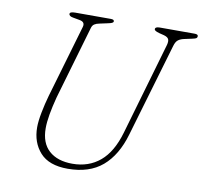

<svg xmlns="http://www.w3.org/2000/svg" viewBox="-79 -785 936 884"><g transform="rotate(10 388.5 -343.0)"><path d="M519 -195 644.5 -627.5Q649 -644.5 644.8 -654Q640.5 -663.5 623 -668.5L599 -674.5Q576.5 -681 576.5 -688.5Q576.5 -700 598 -700H760.5Q777 -700 777 -691Q777 -685 773.2 -681.8Q769.5 -678.5 754.5 -675.5L720 -668Q702 -664.5 690.8 -656.5Q679.5 -648.5 673.5 -627.5L545 -190.5Q516 -90.5 454.8 -38.2Q393.5 14 292.5 14Q205 14 163.2 -32.5Q121.5 -79 121.5 -150Q121.5 -178 129.5 -219.5Q137.5 -261 149 -301.5L248 -640Q256 -665 228.5 -670L198 -675.5Q177.5 -678.5 177.5 -690Q177.5 -700 203 -700H369Q384.5 -700 384.5 -691.5Q384.5 -686.5 378.5 -683.5Q372.5 -680.5 357.5 -677.5L320.5 -669.5Q307 -667 298 -661.2Q289 -655.5 285.5 -642.5L186 -301Q174 -255.5 167.5 -218.2Q161 -181 161 -152.5Q161 -83.5 200.5 -48Q240 -12.5 310 -12.5Q386 -12.5 439 -57Q492 -101.5 519 -195Z"/></g></svg>

Font: Fraunces 9pt Soft Thin
Style: Italic
Weight: 100
Italic angle: -16°
Version: Version 1.000;[b76b70a41]